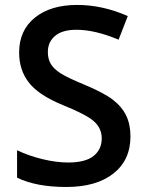

<svg xmlns="http://www.w3.org/2000/svg" viewBox="-20 -744 590 774"><path d="M505.9 -193.8Q505.9 -98.6 437 -44.4Q368.2 9.8 247.1 9.8Q126 9.8 48.8 -27.8V-138.2Q97.7 -115.2 152.6 -102.1Q207.5 -88.9 254.9 -88.9Q324.2 -88.9 357.2 -115.2Q390.1 -141.6 390.1 -186Q390.1 -226.1 359.9 -253.9Q329.6 -281.7 234.9 -319.8Q137.2 -359.4 97.2 -410.2Q57.1 -460.9 57.1 -532.2Q57.1 -621.6 120.6 -672.9Q184.1 -724.1 291 -724.1Q393.6 -724.1 495.1 -679.2L458 -584Q362.8 -624 288.1 -624Q231.4 -624 202.1 -599.4Q172.9 -574.7 172.9 -534.2Q172.9 -506.3 184.6 -486.6Q196.3 -466.8 223.1 -449.2Q250 -431.6 319.8 -402.8Q398.4 -370.1 435.1 -341.8Q471.7 -313.5 488.8 -277.8Q505.9 -242.2 505.9 -193.8Z"/></svg>

Font: f1_57812          
Style: Regular
Weight: 600
Foundry: Ascender Corporation
Version: Version 1.10